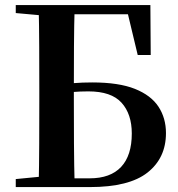

<svg xmlns="http://www.w3.org/2000/svg" viewBox="-20 -761 726 781"><path d="M44.1 0V-32.6L196 -47.3H211.1V0ZM137.2 0Q139.2 -87.4 139.5 -176.6Q139.9 -265.8 139.9 -355.9V-397.6Q139.9 -483.5 139.5 -569.2Q139.2 -654.9 137.2 -740.5H283.8Q281.4 -656.3 280.9 -571.7Q280.4 -487.1 280.4 -406.4V-356.6Q280.4 -267.1 280.9 -177.6Q281.4 -88.1 283.8 0ZM211.1 0V-35.6H344.5Q429.2 -35.6 472.7 -82.1Q516.1 -128.5 516.1 -217.9Q516.1 -297.1 474.4 -343.2Q432.8 -389.3 339.4 -389.3Q305.4 -389.3 273.9 -386.6Q242.4 -383.9 210.4 -375.9V-412.5Q243.5 -420 278.9 -422.8Q314.3 -425.7 355.1 -425.7Q463.1 -425.7 528.8 -399.5Q594.4 -373.2 624.8 -326.8Q655.1 -280.3 655.1 -219.6Q655.1 -118.4 580.2 -59.2Q505.4 0 345.2 0ZM44.1 -707.9V-740.5H211.1V-694.2H196ZM540.2 -537.2 491.5 -740.5 558.8 -702.9H211.1V-740.5H591.7L593.1 -537.2Z"/></svg>

Font: Noto Serif HK ExtraLight
Style: Regular
Weight: 200
Designer: Ryoko NISHIZUKA 西塚涼子 (kana & ideographs); Frank Grießhammer (Latin, Greek & Cyrillic); Wenlong ZHANG 张文龙 (bopomofo); San
Foundry: Adobe
Version: Version 2.002-H1;hotconv 1.1.0;makeotfexe 2.6.0